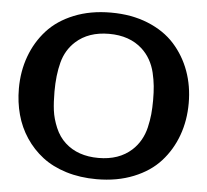

<svg xmlns="http://www.w3.org/2000/svg" viewBox="-54 -808 963 892"><g transform="rotate(5 427.5 -362.5)"><path d="M583 -598.1Q523.9 -651.9 428.2 -651.9Q332 -651.9 272.9 -598.1Q229.5 -558.6 213.9 -499.3Q198.2 -439.9 198.2 -362.8Q198.2 -313 203.1 -274.9Q208 -236.8 225.3 -195.6Q242.7 -154.3 272.9 -127Q332 -73.2 428.2 -73.2Q523.9 -73.2 583 -127Q606 -147.9 621.6 -175.3Q637.2 -202.6 644.8 -234.9Q652.3 -267.1 655.3 -296.9Q658.2 -326.7 658.2 -362.8Q658.2 -398.9 655.3 -428.5Q652.3 -458 644.8 -490Q637.2 -522 621.6 -549.6Q606 -577.1 583 -598.1ZM428.2 -751Q524.4 -751 600.8 -720Q677.2 -689 725.6 -635.3Q773.9 -581.5 799.1 -512.2Q824.2 -442.9 824.2 -362.8Q824.2 -282.2 798.8 -212.4Q773.4 -142.6 725.1 -89.1Q676.8 -35.6 600.3 -4.9Q523.9 25.9 428.2 25.9Q351.1 25.9 286.1 5.9Q221.2 -14.2 174.8 -50Q128.4 -85.9 95.9 -134.8Q63.5 -183.6 47.9 -241.2Q32.2 -298.8 32.2 -362.8Q32.2 -443.4 57.9 -513.2Q83.5 -583 131.8 -636.2Q180.2 -689.5 256.3 -720.2Q332.5 -751 428.2 -751Z"/></g></svg>

Font: Aurulent Sans
Style: Bold
Weight: 700
Version: Version 2007.05.04